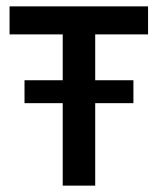

<svg xmlns="http://www.w3.org/2000/svg" viewBox="-20 -583 505 603"><path d="M10 -475V-563H445V-475ZM57 -259V-331H399V-259ZM279 -545V0H177V-545Z"/></svg>

Font: Darker Grotesque Light
Style: Bold
Weight: 700
Version: Version 1.000;gftools[0.9.28]